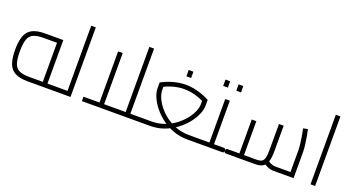

<svg xmlns="http://www.w3.org/2000/svg" viewBox="-48 -1305 3458 1883"><g transform="rotate(20 1680.5 -363.0)"><path d="M263 0Q176 0 127.5 -26.5Q79 -53 59.5 -108.5Q40 -164 40 -250Q40 -336 59.5 -391.5Q79 -447 127.5 -473.5Q176 -500 263 -500H452V-26H403V-475L426 -454H263Q195 -454 157 -436.5Q119 -419 104 -374.5Q89 -330 89 -250Q89 -170 104 -125.5Q119 -81 157 -63.5Q195 -46 263 -46H554V0ZM554 0V-46Q561 -46 565 -44Q569 -42 571 -39Q573 -36 573.5 -32Q574 -28 574 -23Q574 -18 573.5 -13.5Q573 -9 571 -6Q569 -3 565 -1.5Q561 0 554 0Z M661 0V-726H709V0ZM554 0V-46H661V0ZM554 0Q547 0 543 -1.5Q539 -3 537 -6Q535 -9 534.5 -13.5Q534 -18 534 -23Q534 -30 535.5 -34.5Q537 -39 541 -42.5Q545 -46 554 -46Z M1317 0V-46H1419V0ZM828 0V-46H1299L1268 -15V-726H1317V0ZM995 -46V-580H1043V-46ZM1419 0V-46Q1426 -46 1430 -44Q1434 -42 1436 -39Q1438 -36 1438.5 -32Q1439 -28 1439 -23Q1439 -18 1438.5 -13.5Q1438 -9 1436 -6Q1434 -3 1430 -1.5Q1426 0 1419 0Z M1419 0V-46H1538Q1607 -46 1667.5 -67.5Q1728 -89 1777 -125Q1826 -161 1861.5 -204Q1897 -247 1916 -291Q1935 -335 1935 -372V-433L1961 -392Q1900 -424 1844 -439Q1788 -454 1732 -454Q1677 -454 1621 -439Q1565 -424 1504 -392L1531 -433V-372Q1531 -335 1550 -291Q1569 -247 1604 -204Q1639 -161 1688 -125Q1737 -89 1797.5 -67.5Q1858 -46 1927 -46H2039V0H1927Q1849 0 1781 -25Q1713 -50 1658 -91.5Q1603 -133 1563.5 -182.5Q1524 -232 1503 -281.5Q1482 -331 1482 -372V-433Q1525 -456 1567.5 -470.5Q1610 -485 1651 -492.5Q1692 -500 1732 -500Q1773 -500 1814 -492.5Q1855 -485 1897.5 -470.5Q1940 -456 1983 -433V-372Q1983 -331 1962 -281.5Q1941 -232 1901.5 -182.5Q1862 -133 1807 -91.5Q1752 -50 1684 -25Q1616 0 1538 0ZM1419 0Q1412 0 1408 -1.5Q1404 -3 1402 -6Q1400 -9 1399.5 -13.5Q1399 -18 1399 -23Q1399 -30 1400.5 -34.5Q1402 -39 1406 -42.5Q1410 -46 1419 -46ZM2039 0V-46Q2046 -46 2050 -44Q2054 -42 2056 -39Q2058 -36 2058.5 -32Q2059 -28 2059 -23Q2059 -18 2058.5 -13.5Q2058 -9 2056 -6Q2054 -3 2050 -1.5Q2046 0 2039 0ZM1708 -579V-645H1757V-579Z M2190 0V-46H2293V0ZM2293 0V-46Q2299 -46 2303 -44Q2307 -42 2309 -39Q2311 -36 2312 -32Q2313 -28 2313 -23Q2313 -18 2312 -13.5Q2311 -9 2309 -6Q2307 -3 2303 -1.5Q2299 0 2293 0ZM2039 0V-46H2163L2142 -27V-500H2190V0ZM2039 0Q2032 0 2028 -1.5Q2024 -3 2022 -6Q2020 -9 2019.5 -13.5Q2019 -18 2019 -23Q2019 -30 2020.5 -34.5Q2022 -39 2026 -42.5Q2030 -46 2039 -46ZM2079 -614V-680H2128V-614ZM2216 -614V-680H2265V-614Z M2830 0Q2798 0 2767 -12.5Q2736 -25 2706 -52L2738 -86Q2762 -65 2784.5 -55.5Q2807 -46 2830 -46H3014L2988 -19V-278Q2988 -298 2984 -332.5Q2980 -367 2973.5 -408.5Q2967 -450 2958 -491L3005 -500Q3013 -466 3020 -424Q3027 -382 3032 -343Q3037 -304 3037 -278V0ZM2333 0V-46H2471L2455 -30V-400H2503V0ZM2503 0V-46H2632Q2668 -46 2687 -56.5Q2706 -67 2713.5 -97.5Q2721 -128 2721 -188V-450H2770V-188Q2770 -114 2756 -73Q2742 -32 2712 -16Q2682 0 2632 0ZM2333 0Q2326 0 2322 -1.5Q2318 -3 2316 -6Q2314 -9 2313.5 -13.5Q2313 -18 2313 -23Q2313 -30 2314.5 -34.5Q2316 -39 2320 -42.5Q2324 -46 2333 -46Z M3214 0V-726H3262V0Z"/></g></svg>

Font: Cairo Play Light
Style: Regular
Weight: 300
Version: Version 3.119